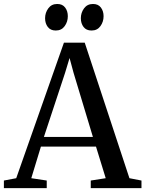

<svg xmlns="http://www.w3.org/2000/svg" viewBox="-34 -968 748 988"><path d="M49.5 -51 295 -748.5H402L632 -51L694 -39V0H433V-39L510 -51L460 -213.5H176.5L127 -51L206.5 -39V0H-14V-39ZM444 -263.5 344.5 -593.5 324 -669.5 300.5 -592 192 -263.5ZM252.5 -811Q226 -811 212 -829.2Q198 -847.5 198 -874Q198 -902.5 214.5 -925Q231 -947.5 260 -947.5H261Q287.5 -947.5 301.2 -929.2Q315 -911 315 -884.5Q315 -856 298.8 -833.5Q282.5 -811 253.5 -811ZM436.5 -811Q410 -811 396 -829.2Q382 -847.5 382 -874Q382 -902.5 398.5 -925Q415 -947.5 444 -947.5H445Q471.5 -947.5 485.2 -929.2Q499 -911 499 -884.5Q499 -856 482.8 -833.5Q466.5 -811 437.5 -811Z"/></svg>

Font: Merriweather 60pt
Style: Regular
Weight: 400
Version: Version 2.100